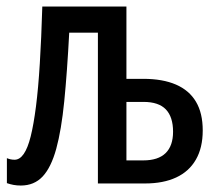

<svg xmlns="http://www.w3.org/2000/svg" viewBox="-20 -559 669 585"><path d="M365.2 -539.1V-318.8H416.5Q475.6 -318.8 516.1 -301.3Q556.6 -283.7 577.1 -249Q597.7 -214.4 597.7 -161.6Q597.7 -108.9 576.9 -72.8Q556.2 -36.6 516.8 -18.3Q477.5 0 421.9 0H278.3V-459.5H190.9Q184.6 -338.9 175.8 -250.7Q167 -162.6 151.4 -105.7Q135.7 -48.8 109.9 -21.2Q84 6.3 43.5 6.3Q31.7 6.3 21.2 4.4Q10.7 2.4 1 -1V-77.1Q5.4 -75.2 11.5 -73.7Q17.6 -72.3 24.4 -72.3Q40 -72.3 52.2 -89.8Q64.5 -107.4 73.5 -143.3Q82.5 -179.2 89.6 -234.6Q96.7 -290 101.3 -365.7Q106 -441.4 108.9 -539.1ZM417.5 -248.5H365.2V-70.3H416.5Q461.9 -70.3 484.6 -92.5Q507.3 -114.7 507.3 -157.7Q507.3 -202.6 485.4 -225.6Q463.4 -248.5 417.5 -248.5Z"/></svg>

Font: Open Sans Condensed Medium
Style: Regular
Weight: 500
Width: 3
Designer: Monotype Design Team
Foundry: Monotype Imaging Inc.
Version: Version 3.000